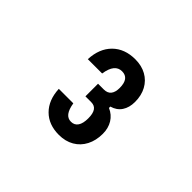

<svg xmlns="http://www.w3.org/2000/svg" viewBox="-98 -1092 796 796"><g transform="rotate(45 300.0 -694.0)"><path d="M431 -603Q431 -564 415.5 -534Q400 -504 371.5 -487.5Q343 -471 305 -471Q245 -471 209 -507Q173 -543 170 -606H255Q260 -575 271.5 -560Q283 -545 302 -545Q322 -545 332.5 -560.5Q343 -576 343 -606Q343 -634 333.5 -648Q324 -662 304 -662H270V-736H304Q325 -736 335.5 -749Q346 -762 346 -787Q346 -815 335.5 -829Q325 -843 304 -843Q283 -843 270 -827Q257 -811 252 -778H168Q171 -843 208.5 -880Q246 -917 308 -917Q345 -917 373 -901.5Q401 -886 416.5 -857.5Q432 -829 432 -791Q432 -758 417 -735.5Q402 -713 373 -705V-697Q401 -685 416 -660.5Q431 -636 431 -603Z"/></g></svg>

Font: Martian Mono Condensed
Style: Regular
Weight: 400
Width: 3
Designer: Roman Shamin
Foundry: Evil Martians
Version: Version 1.000